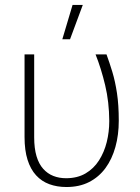

<svg xmlns="http://www.w3.org/2000/svg" viewBox="-20 -749 568 779"><path d="M79.6 -528.3H118.7V-191.9Q118.7 -147 128.2 -115.2Q137.7 -83.5 155.3 -64Q172.9 -44.4 196.3 -35.2Q219.7 -25.9 248 -25.9Q293.9 -25.9 327.1 -45.4Q360.4 -64.9 381.6 -98.1Q402.8 -131.3 413.1 -172.6Q423.3 -213.9 423.3 -257.8Q422.9 -335.4 406.7 -403.1Q390.6 -470.7 367.7 -528.3H412.1Q424.3 -495.1 435.8 -457.3Q447.3 -419.4 454.6 -371.3Q461.9 -323.2 461.9 -259.3Q461.9 -201.7 448.2 -152.6Q434.6 -103.5 408 -67.1Q381.3 -30.8 341.8 -10.5Q302.2 9.8 249.5 9.8Q211.4 9.8 180.2 -1.7Q148.9 -13.2 126.5 -37.6Q104 -62 91.8 -100.6Q79.6 -139.2 79.6 -192.9ZM232.9 -589.8 274.4 -729H315.9L264.2 -589.8Z"/></svg>

Font: Roboto ExtraLight
Style: Regular
Weight: 250
Designer: Christian Robertson
Foundry: Google
Version: Version 3.009; 2024